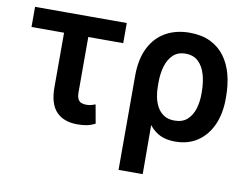

<svg xmlns="http://www.w3.org/2000/svg" viewBox="-80 -667 1276 984"><g transform="rotate(10 557.5 -175.0)"><path d="M504.6 -545.5V-440.7H27.3V-545.5ZM196.7 -545.5H322.8V-154.1Q322.8 -129.6 329.5 -117.4Q336.3 -105.1 347.5 -101Q358.7 -96.9 372.2 -96.9Q387.4 -96.9 398.3 -100.1Q409.1 -103.3 419.7 -106.9L437.1 -9.9Q414.1 2.1 392.4 6Q370.7 9.9 343.8 9.9Q273.4 9.9 235.1 -30.4Q196.7 -70.7 196.7 -156.2Z M593.8 203.1V-285.5Q593.8 -373.2 623.6 -432.7Q653.4 -492.2 707 -522.4Q760.7 -552.6 832 -552.6Q894.5 -552.6 939.8 -530.5Q985.1 -508.5 1014.4 -469.1Q1043.7 -429.7 1057.5 -377Q1071.4 -324.2 1071.4 -262.8V-252.8Q1071.7 -174.7 1045.5 -115.6Q1019.2 -56.5 970.3 -23.3Q921.5 9.9 853.7 9.9Q793 9.9 754.3 -17.8Q715.6 -45.5 692.3 -95.5Q669 -145.6 654.5 -212L717.7 -252.1Q717.7 -226.9 722.8 -199.6Q728 -172.2 740.8 -148.6Q753.6 -125 775.6 -110.3Q797.6 -95.5 831.3 -95.5Q873.6 -95.5 898.3 -118.3Q922.9 -141 933.8 -176.8Q944.6 -212.7 944.6 -252.8V-262.8Q944.6 -312.5 933.1 -353.5Q921.5 -394.5 896.1 -418.9Q870.7 -443.2 829.2 -443.2Q789.1 -443.2 764.4 -419.4Q739.7 -395.6 728.7 -357.6Q717.7 -319.6 717.7 -276.6L719.5 203.1Z"/></g></svg>

Font: InterMG SemiBold
Style: Regular
Weight: 600
Designer: Rasmus Andersson
Foundry: rsms
Version: Version 3.019;December 26, 2023;FontCreator 15.0.0.2955 64-b